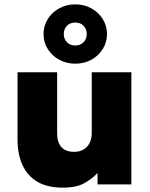

<svg xmlns="http://www.w3.org/2000/svg" viewBox="-20 -847 689 882"><path d="M268.5 15Q197.5 15 151.5 -12.2Q105.5 -39.5 83 -89.5Q60.5 -139.5 60.5 -207V-515H242.5V-232.5Q242.5 -193.5 262 -171.5Q281.5 -149.5 320.5 -149.5Q345.5 -149.5 363.8 -160.2Q382 -171 391.8 -190.5Q401.5 -210 401.5 -235.5V-515H583.5V0H428V-52.5Q405 -27 368.2 -6Q331.5 15 268.5 15ZM326 -554.5Q285 -554.5 252 -572.5Q219 -590.5 199.5 -621.5Q180 -652.5 180 -690.5Q180 -728.5 199.5 -759.5Q219 -790.5 252 -808.8Q285 -827 326 -827Q366.5 -827 399.5 -808.8Q432.5 -790.5 452 -759.5Q471.5 -728.5 471.5 -690.5Q471.5 -652.5 452 -621.5Q432.5 -590.5 399.5 -572.5Q366.5 -554.5 326 -554.5ZM326 -638Q349.5 -638 364 -653Q378.5 -668 378.5 -690.5Q378.5 -713.5 364 -728.5Q349.5 -743.5 326 -743.5Q302 -743.5 287.5 -728.5Q273 -713.5 273 -690.5Q273 -668 287.5 -653Q302 -638 326 -638Z"/></svg>

Font: Geologica Roman ExtraBold
Style: Regular
Weight: 800
Designer: Sindre Bremnes, Frode Helland
Foundry: Monokrom Skriftforlag AS
Version: Version 1.010;gftools[0.9.28]